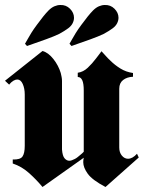

<svg xmlns="http://www.w3.org/2000/svg" viewBox="-20 -732 575 768"><path d="M16 -394 0 -409 150 -528Q173 -522 193.5 -496Q214 -470 223 -440Q225 -432 226.5 -424Q228 -416 228 -408V-134Q230 -108 238.5 -98.5Q247 -89 257 -89Q262 -89 267.5 -91Q273 -93 279 -96Q285 -99 290.5 -103.5Q296 -108 302 -113Q306 -116 309 -119L315 -125V-370Q315 -398 309 -411Q303 -424 291 -424V-441Q313 -444 331 -461Q349 -478 364 -498Q370 -506 375.5 -513Q381 -520 386 -527Q393 -520 402 -509.5Q411 -499 422 -489Q439 -472 461.5 -458Q484 -444 512 -440V-425Q488 -424 472.5 -412Q457 -400 457 -377V-142Q457 -122 467.5 -109.5Q478 -97 492 -97Q501 -97 510 -102Q519 -107 528 -117L535 -102L402 16Q349 -12 331 -37Q313 -62 313 -83Q313 -88 313.5 -92.5Q314 -97 315 -101L150 16Q126 -13 96.5 -39.5Q67 -66 31 -78V-94Q61 -93 70 -106Q79 -119 79 -149V-354Q79 -378 71 -396Q63 -414 49 -414Q42 -414 33.5 -409Q25 -404 16 -393ZM80 -557Q85 -566 91.5 -577Q98 -588 105 -600Q110 -608 115.5 -616Q121 -624 127 -632Q140 -650 152.5 -665.5Q165 -681 174 -690Q186 -702 198 -707Q210 -712 221 -712Q244 -713 260 -697Q276 -681 276 -661Q276 -650 270.5 -639Q265 -628 253 -619Q245 -613 236 -607.5Q227 -602 216 -596Q195 -586 164.5 -575Q134 -564 88 -548ZM258 -557Q263 -566 269.5 -577Q276 -588 283 -600Q288 -608 293.5 -616Q299 -624 305 -632Q318 -650 330.5 -665.5Q343 -681 352 -690Q364 -702 376 -707Q388 -712 399 -712Q422 -713 438 -697Q454 -681 454 -661Q454 -650 448.5 -639Q443 -628 431 -619Q423 -613 414 -607.5Q405 -602 394 -596Q373 -586 342.5 -575Q312 -564 266 -548Z"/></svg>

Font: Fette UNZ Fraktur
Style: Regular
Weight: 900
Foundry: UNZ1 Extensions by Catfonts.de
Version: Version 0.000 2012 initial release